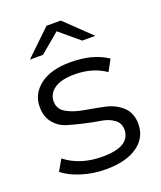

<svg xmlns="http://www.w3.org/2000/svg" viewBox="-137 -818 763 910"><g transform="rotate(-20 244.5 -363.0)"><path d="M243 -690 144 -607H78L207 -731H279L408 -607H342ZM457 -145Q457 -76 399.5 -35.5Q342 5 240 5Q176 5 117.5 -13.5Q59 -32 26 -60L58 -116Q133 -57 245 -57Q386 -57 386 -143Q386 -175 360.5 -194Q335 -213 297.5 -219Q260 -225 215.5 -235Q171 -245 133.5 -256.5Q96 -268 70.5 -299.5Q45 -331 45 -380Q45 -446 100 -488Q155 -530 253 -530Q367 -530 439 -481L408 -424Q343 -469 253 -469Q185 -469 150.5 -445Q116 -421 116 -382Q116 -343 151 -323Q186 -303 236 -294.5Q286 -286 336.5 -275.5Q387 -265 422 -233Q457 -201 457 -145Z"/></g></svg>

Font: mBank
Style: Regular
Weight: 400
Designer: Julieta Ulanovsky
Foundry: Julieta Ulanovsky
Version: Version 7.200;PS 007.200;hotconv 1.0.88;makeotf.lib2.5.64775